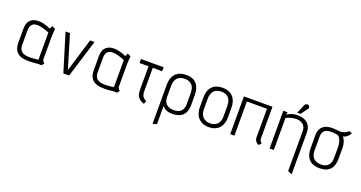

<svg xmlns="http://www.w3.org/2000/svg" viewBox="-45 -1432 4500 2396"><g transform="rotate(20 2205.0 -234.0)"><path d="M473 -35C449 -49 443 -77 443 -77V-389C443 -421 450 -486 450 -486L406 -508L387 -467C274 -522 78 -551 78 -354V-169C78 29 251 11 406 -4C419 -5 434 -1 446 -2ZM387 -54C230 -33 133 -39 133 -162V-351C133 -504 283 -456 387 -415Z M814 0 969 -501H910L776 -58L643 -501H584L737 0Z M1475 -35C1451 -49 1445 -77 1445 -77V-389C1445 -421 1452 -486 1452 -486L1408 -508L1389 -467C1276 -522 1080 -551 1080 -354V-169C1080 29 1253 11 1408 -4C1421 -5 1436 -1 1448 -2ZM1389 -54C1232 -33 1135 -39 1135 -162V-351C1135 -504 1285 -456 1389 -415Z M1828 -30C1781 -46 1762 -83 1762 -132V-447H1887V-500H1586V-447H1706V-132C1706 -54 1737 -9 1812 13Z M2052 195V-44C2088 0 2139 10 2186 10C2309 10 2371 -55 2371 -172V-307C2371 -424 2319 -507 2185 -507C2065 -507 1998 -433 1998 -315V211ZM2315 -165C2315 -76 2262 -40 2186 -40C2110 -40 2054 -78 2054 -165V-314C2054 -427 2123 -455 2184 -455C2250 -455 2315 -426 2315 -313Z M2855 -316C2855 -437 2786 -512 2670 -512C2549 -512 2482 -442 2482 -316V-184C2482 -82 2539 10 2670 10C2802 10 2855 -82 2855 -184ZM2799 -174C2799 -95 2754 -40 2670 -40C2588 -40 2538 -95 2538 -174V-316C2538 -421 2592 -461 2670 -461C2745 -461 2799 -421 2799 -316Z M3361 -27C3337 -41 3332 -69 3332 -69V-501H2953V0H3009V-454H3276L3275 -79C3275 -7 3334 6 3334 6Z M3691 -538 3760 -630C3770 -644 3765 -670 3743 -677C3726 -682 3707 -676 3698 -656L3647 -538ZM3845 210V-346C3845 -422 3810 -468 3760 -491C3696 -521 3585 -515 3528 -467L3532 -501H3476V0H3532V-425C3617 -473 3790 -490 3790 -343V186Z M4329 -310C4329 -379 4307 -434 4282 -452C4322 -462 4351 -483 4377 -528L4336 -543C4285 -497 4244 -495 4164 -505C4065 -517 3956 -487 3956 -354V-175C3956 -59 4013 19 4144 19C4276 19 4329 -55 4329 -175ZM4273 -165C4273 -68 4220 -31 4144 -31C4068 -31 4012 -73 4012 -165V-351C4012 -467 4108 -469 4219 -448C4223 -449 4273 -405 4273 -310Z"/></g></svg>

Font: Advent Pro
Style: Regular
Weight: 400
Designer: Andreas Kalpakidis
Foundry: Andreas Kalpakidis
Version: Version 2.002 2008